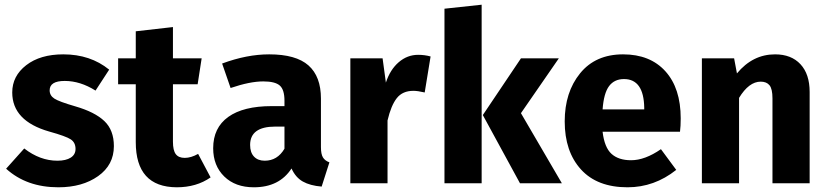

<svg xmlns="http://www.w3.org/2000/svg" viewBox="-20 -779 3515 816"><path d="M249 -548Q364 -548 444 -483L386 -394Q321 -435 255 -435Q191 -435 191 -395Q191 -373 211 -360Q231 -347 300 -327Q383 -303 423.5 -264.5Q464 -226 464 -158Q464 -78 397 -30.5Q330 17 228 17Q93 17 6 -62L83 -148Q150 -96 224 -96Q260 -96 280.5 -109Q301 -122 301 -146Q301 -173 281 -186.5Q261 -200 189 -220Q32 -265 32 -386Q32 -456 91.5 -502Q151 -548 249 -548Z M822 -125 875 -25Q815 17 731 17Q557 16 557 -175V-421H482V-531H557V-646L715 -664V-531H837L820 -421H715V-177Q715 -140 727 -124Q739 -108 765 -108Q792 -108 822 -125Z M1344 -154Q1344 -124 1352.5 -110Q1361 -96 1380 -89L1347 14Q1298 10 1267 -7.5Q1236 -25 1219 -63Q1167 17 1059 17Q980 17 933 -29Q886 -75 886 -149Q886 -236 950 -282Q1014 -328 1135 -328H1189V-351Q1189 -398 1169 -415.5Q1149 -433 1099 -433Q1042 -433 960 -405L924 -509Q1029 -548 1124 -548Q1238 -548 1291 -501Q1344 -454 1344 -360ZM1105 -96Q1159 -96 1189 -147V-241H1150Q1043 -241 1043 -163Q1043 -131 1059.5 -113.5Q1076 -96 1105 -96Z M1757 -546Q1785 -546 1810 -539L1785 -386Q1755 -393 1737 -393Q1691 -393 1666.5 -362Q1642 -331 1627 -267V0H1469V-531H1606L1620 -428Q1638 -483 1674.5 -514.5Q1711 -546 1757 -546Z M2027 -759V0H1869V-742ZM2355 -531 2194 -298 2368 0H2190L2032 -290L2194 -531Z M2873 -276Q2873 -243 2870 -219H2541Q2549 -152 2579 -125Q2609 -98 2662 -98Q2721 -98 2789 -145L2854 -57Q2761 17 2647 17Q2518 17 2449 -59Q2380 -135 2380 -263Q2380 -387 2445.5 -467.5Q2511 -548 2628 -548Q2743 -548 2808 -476Q2873 -404 2873 -276ZM2718 -314V-321Q2716 -443 2632 -443Q2591 -443 2568.5 -413Q2546 -383 2541 -314Z M3274 -548Q3343 -548 3382 -506Q3421 -464 3421 -388V0H3263V-361Q3263 -401 3250.5 -416.5Q3238 -432 3213 -432Q3163 -432 3121 -363V0H2963V-531H3100L3112 -467Q3179 -548 3274 -548Z"/></svg>

Font: FiraGO
Style: Bold
Weight: 700
Designer: bBox Type
Foundry: bBox Type GmbH
Version: Version 1.001;PS 001.001;hotconv 1.0.88;makeotf.lib2.5.64775